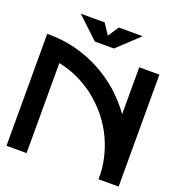

<svg xmlns="http://www.w3.org/2000/svg" viewBox="-145 -928 957 1044"><g transform="rotate(20 334.0 -406.5)"><path d="M143.6 -813H281.7L322.8 -751L363.8 -813H502L377.9 -696.8H267.6ZM542 -647.9H658.7V0H542V-34.7Q539.1 -93.8 522.9 -149.4Q506.8 -205.6 480 -255.4Q453.1 -305.7 415.5 -349.1Q378.9 -391.1 333 -426.8Q288.1 -460.9 235.4 -485.4Q184.6 -508.8 126 -521V0H9.8V-647.9H17.6Q98.6 -647.9 174.3 -628.9Q252 -608.4 317.4 -573.7Q385.3 -537.1 441.4 -488.3Q499 -436.5 542 -376.5Z"/></g></svg>

Font: Sangha Kali
Style: Regular
Weight: 400
Designer: Seslavinskaya Anna
Foundry: Popkern
Version: Version 2.000;PS 002.000;hotconv 1.0.88;makeotf.lib2.5.64775